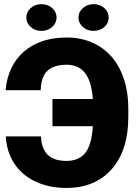

<svg xmlns="http://www.w3.org/2000/svg" viewBox="-20 -903 676 933"><path d="M179.2 -240.2Q183.1 -121.1 302.2 -121.1Q363.3 -121.1 394.3 -159.7Q425.3 -198.2 431.2 -289.6H234.9V-421.9H431.2Q424.3 -509.8 392.6 -549.1Q360.8 -588.4 304.7 -588.4Q241.7 -588.4 210.7 -559.3Q179.7 -530.3 177.7 -464.8H7.3Q18.1 -584.5 96.7 -652.6Q175.3 -720.7 304.7 -720.7Q393.6 -720.7 461.7 -678.7Q529.8 -636.7 566.7 -557.9Q603.5 -479 603.5 -374V-335.4Q603.5 -172.4 522.9 -81.1Q442.4 10.3 302.2 10.3Q217.8 10.3 152.1 -20.8Q86.4 -51.8 49.3 -108.6Q12.2 -165.5 8.3 -240.2ZM181.6 -882.8Q212.4 -882.8 233.6 -863.8Q254.9 -844.7 254.9 -817.9Q254.9 -791 233.6 -772Q212.4 -752.9 181.6 -752.9Q150.4 -752.9 129.2 -772Q107.9 -791 107.9 -817.9Q107.9 -844.7 129.2 -863.8Q150.4 -882.8 181.6 -882.8ZM435.1 -882.8Q465.8 -882.8 487.1 -863.8Q508.3 -844.7 508.3 -817.9Q508.3 -791 487.1 -772Q465.8 -752.9 435.1 -752.9Q403.8 -752.9 382.6 -772Q361.3 -791 361.3 -817.9Q361.3 -844.7 382.6 -863.8Q403.8 -882.8 435.1 -882.8Z"/></svg>

Font: Roboto
Style: Regular
Weight: 900
Designer: Google
Version: Version 2.001171; 2014